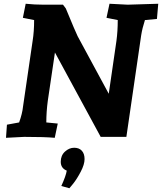

<svg xmlns="http://www.w3.org/2000/svg" viewBox="-20 -730 864 1024"><path d="M213 -705H316L331 -685Q383 -559 394 -537L560 -230L601 -512Q608 -564 608 -623L548 -635L564 -710L661 -705L824 -710L817 -629L753 -623Q739 -580 733 -542L654 0H517L273 -450L235 -193Q227 -134 227 -77L288 -71L272 5Q221 0 109 0L12 5L17 -65L82 -77Q99 -124 103 -163L154 -512Q162 -562 162 -623L102 -635L117 -710Q165 -705 213 -705ZM370 250 350 274 307 262Q332 207 336 180Q304 167 304 133Q304 99 326.5 78.5Q349 58 375.5 58Q402 58 416.5 74Q431 90 431 118.5Q431 147 410.5 186Q390 225 370 250Z"/></svg>

Font: Andada
Style: Bold Italic
Weight: 700
Italic angle: -8.29999°
Designer: Carolina Giovagnoli
Foundry: Carolina Giovagnoli
Version: Version 1.003